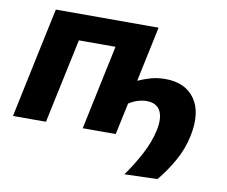

<svg xmlns="http://www.w3.org/2000/svg" viewBox="-75 -592 1009 854"><g transform="rotate(10 430.0 -165.0)"><path d="M538 169.5Q571 124.5 602.8 65.5Q634.5 6.5 646 -49Q658 -105.5 641 -137Q624 -168.5 579 -168.5Q561 -168.5 540 -162.2Q519 -156 499.5 -143Q490.5 -101 483.8 -69.5Q477 -38 469 0H320Q331 -53.5 341.8 -103.5Q352.5 -153.5 365.5 -216L376 -266Q383.5 -300.5 389.5 -328.8Q395.5 -357 400.5 -382H235Q230 -357 224 -328.8Q218 -300.5 210.5 -266L200 -216.5Q186.5 -154 176 -103.8Q165.5 -53.5 154 0H5Q16 -53.5 26.8 -103.5Q37.5 -153.5 50.5 -216L61 -266Q77 -341 88 -393.2Q99 -445.5 110.5 -499H574.5Q567 -463.5 560.5 -432.2Q554 -401 546.2 -365Q538.5 -329 528 -279L522 -250Q550.5 -263 580.2 -271.2Q610 -279.5 644.5 -279.5Q734.5 -279.5 777.5 -219Q820.5 -158.5 798.5 -50.5Q786 11 754.2 66.8Q722.5 122.5 686.5 165Z"/></g></svg>

Font: Commissioner
Style: Bold Italic
Weight: 700
Italic angle: -12°
Designer: Kostas Bartsokas
Foundry: Kostas Bartsokas
Version: Version 1.000; ttfautohint (v1.8.3)